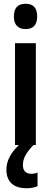

<svg xmlns="http://www.w3.org/2000/svg" viewBox="-20 -773 272 1023"><path d="M117 -753C74 -753 54 -730 54 -685C54 -641 76 -618 117 -618C157 -618 178 -641 178 -685C178 -729 159 -753 117 -753ZM102 108C102 74 115 45 158 0H171V-543H60V0H81C36 41 14 87 14 130C14 194 50 230 122 230C147 230 167 225 180 219V146C172 150 162 153 146 153C118 153 102 136 102 108Z"/></svg>

Font: Noto Sans Devanagari ExtraCondensed SemiBold
Style: Regular
Weight: 600
Width: 2
Designer: Jelle Bosma - Monotype Design Team
Foundry: Monotype Imaging Inc.
Version: Version 2.004